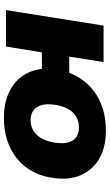

<svg xmlns="http://www.w3.org/2000/svg" viewBox="192 -747 566 990"><g transform="rotate(90 475.0 -252.0)"><path d="M590 11Q516 11 461.5 -13Q407 -37 375 -80.5Q343 -124 335 -185H250L220 0H32L112 -503H300L272 -326H355Q379 -386 421 -428Q463 -470 522 -492.5Q581 -515 652 -515Q738 -515 796 -482Q854 -449 881 -390.5Q908 -332 899 -255Q892 -189 865.5 -139.5Q839 -90 797.5 -56.5Q756 -23 703 -6Q650 11 590 11ZM600 -127Q634 -127 658.5 -144Q683 -161 698 -192Q713 -223 717 -263Q723 -316 703 -346Q683 -376 636 -376Q603 -376 578 -359.5Q553 -343 538 -312.5Q523 -282 519 -241Q513 -188 534 -157.5Q555 -127 600 -127Z"/></g></svg>

Font: Nunito Sans 8pt Black
Style: Italic
Weight: 900
Italic angle: -9°
Version: Version 3.101;gftools[0.9.27]